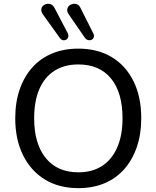

<svg xmlns="http://www.w3.org/2000/svg" viewBox="-20 -966 811 995"><path d="M386 9Q286 9 213 -35.5Q140 -80 99.5 -161.5Q59 -243 59 -353Q59 -436 82 -502.5Q105 -569 147.5 -616.5Q190 -664 250.5 -689Q311 -714 386 -714Q486 -714 559 -670Q632 -626 672 -545Q712 -464 712 -354Q712 -271 689 -204Q666 -137 623.5 -89Q581 -41 521 -16Q461 9 386 9ZM386 -73Q458 -73 509 -106Q560 -139 587.5 -202Q615 -265 615 -353Q615 -486 555.5 -559Q496 -632 386 -632Q314 -632 262.5 -599.5Q211 -567 184 -504.5Q157 -442 157 -353Q157 -221 217 -147Q277 -73 386 -73ZM420 -770 336 -892Q327 -905 328.5 -916.5Q330 -928 337.5 -935.5Q345 -943 356.5 -945.5Q368 -948 379.5 -943.5Q391 -939 397 -925L464 -792Q469 -782 466 -773Q463 -764 455 -760Q447 -756 437.5 -758Q428 -760 420 -770ZM291 -768 202 -892Q193 -905 194 -916.5Q195 -928 202.5 -935.5Q210 -943 221 -945.5Q232 -948 243 -944Q254 -940 262 -926L331 -794Q336 -783 333.5 -774Q331 -765 323.5 -760.5Q316 -756 307 -757.5Q298 -759 291 -768Z"/></svg>

Font: Nunito Medium
Style: Regular
Weight: 500
Designer: Vernon Adams
Foundry: Vernon Adams
Version: Version 3.602